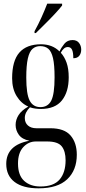

<svg xmlns="http://www.w3.org/2000/svg" viewBox="-20 -786 470 1045"><path d="M190 239Q105 239 59.5 204.5Q14 170 14 106Q14 4 140 -20Q100 -28 82.5 -52.5Q65 -77 65 -106Q65 -134 81 -159.5Q97 -185 134 -206Q95 -223 70.5 -263Q46 -303 46 -360Q46 -455 85.5 -500Q125 -545 203 -545Q265 -545 304 -506Q314 -528 330.5 -548Q347 -568 375 -568Q398 -568 410 -552.5Q422 -537 422 -516Q422 -496 411.5 -482.5Q401 -469 379 -469Q379 -501 372 -515.5Q365 -530 349 -530Q327 -530 311 -499Q331 -477 342.5 -444.5Q354 -412 354 -365Q354 -286 317 -239.5Q280 -193 202 -193Q188 -193 172.5 -195Q157 -197 143 -202Q115 -174 115 -144Q115 -118 132 -103Q149 -88 178 -88H254Q330 -88 364 -48.5Q398 -9 398 56Q398 140 346 189.5Q294 239 190 239ZM200 -203Q241 -203 259 -238.5Q277 -274 277 -365Q277 -433 268.5 -469.5Q260 -506 243 -520.5Q226 -535 199 -535Q174 -535 157 -520Q140 -505 131.5 -467.5Q123 -430 123 -364Q123 -274 141.5 -238.5Q160 -203 200 -203ZM200 229Q272 229 304.5 191Q337 153 337 86Q337 37 316 10.5Q295 -16 237 -16H175Q135 -16 106.5 15Q78 46 78 104Q78 168 111.5 198.5Q145 229 200 229ZM168 -616Q189 -654 206.5 -693Q224 -732 237 -766H318V-756Q305 -739 279.5 -711.5Q254 -684 225.5 -656Q197 -628 175 -606H168Z"/></svg>

Font: Noto Serif Display ExtraCondensed
Style: Regular
Weight: 400
Width: 2
Designer: Monotype Design Team
Foundry: Monotype Imaging Inc.
Version: Version 2.009